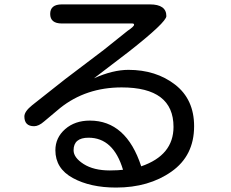

<svg xmlns="http://www.w3.org/2000/svg" viewBox="-20 -804 1040 865"><path d="M616.2 -54.7Q761.7 -104.5 761.7 -232.4Q761.7 -410.2 528.3 -410.2Q367.2 -410.2 251 -317.4L178.7 -256.8Q154.3 -235.4 133.8 -235.4Q89.8 -235.4 89.8 -279.3Q89.8 -301.8 125 -330.1L273.4 -447.3L447.3 -579.1L554.7 -665Q584 -684.6 584 -692.4Q584 -698.2 576.2 -698.2H258.8Q206.1 -698.2 206.1 -741.2Q206.1 -784.2 258.8 -784.2H655.3Q729.5 -784.2 729.5 -731.4Q729.5 -704.1 560.5 -571.3L403.3 -451.2Q488.3 -489.3 558.6 -489.3Q682.6 -489.3 768.6 -422.9Q854.5 -356.4 854.5 -235.4Q854.5 -102.5 752.4 -30.8Q650.4 41 502.9 41Q386.7 41 308.1 -2Q229.5 -44.9 229.5 -127Q229.5 -183.6 273.4 -222.2Q317.4 -260.7 384.8 -260.7Q548.8 -260.7 616.2 -54.7ZM534.2 -39.1Q491.2 -183.6 378.9 -183.6Q311.5 -183.6 311.5 -127Q311.5 -93.8 356.9 -64.9Q402.3 -36.1 474.6 -36.1L509.8 -37.1Z"/></svg>

Font: MotoyaLMaru
Style: W3 mono
Weight: 400
Version: Version 1.01